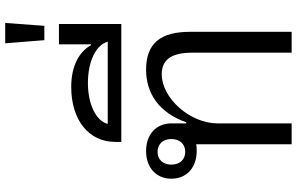

<svg xmlns="http://www.w3.org/2000/svg" viewBox="-221 -917 1138 736"><g transform="rotate(-90 348.0 -549.0)"><path d="M163 0H243V-284C243 -388 338 -498 432 -498C483 -498 514 -466 514 -383V0H594V-390C594 -500 552 -558 449 -558C359 -558 285 -510 247 -404H243V-461C243 -520 200 -558 137 -558C74 -558 31 -520 31 -461C31 -402 74 -364 137 -364C146 -364 154 -364 163 -366ZM134 -408C104 -408 85 -429 85 -461C85 -493 104 -514 134 -514C164 -514 183 -493 183 -461C183 -429 164 -408 134 -408Z M172 -653H624V-892H546V-769H543C517 -816 461 -845 383 -845C256 -845 172 -778 172 -676ZM398 -781C482 -781 545 -749 556 -705H241C252 -749 315 -781 398 -781Z M628 -1098H550L562 -948H617Z"/></g></svg>

Font: IBM Plex Thai Looped
Style: Regular
Weight: 400
Designer: Mike Abbink, Paul van der Laan, Pieter van Rosmalen, Ben Mitchell, Mark Frömberg
Foundry: Bold Monday
Version: Version 1.0